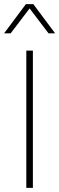

<svg xmlns="http://www.w3.org/2000/svg" viewBox="-32 -914 288 934"><path d="M96 0V-668H128V0ZM-12 -752 94 -894H130L236 -752H204L112 -873L20 -752Z"/></svg>

Font: Gantari Thin
Style: Regular
Weight: 250
Designer: Anugrah Pasau
Foundry: Lafontype
Version: Version 1.000